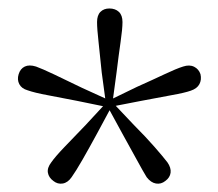

<svg xmlns="http://www.w3.org/2000/svg" viewBox="-20 -829 515 453"><path d="M230 -584 220 -658Q216 -699 212.5 -730Q209 -761 209 -777Q209 -793 217 -801Q225 -809 238 -809Q252 -809 260.5 -801Q269 -793 269 -777Q269 -761 264.5 -730Q260 -699 255 -658L245 -584ZM235 -576 162 -591Q122 -599 92 -604.5Q62 -610 45 -616Q31 -620 25.5 -630.5Q20 -641 24 -654Q28 -667 38.5 -672Q49 -677 65 -672Q79 -667 107.5 -653.5Q136 -640 173 -622L241 -591ZM244 -579 209 -514Q190 -479 174.5 -452Q159 -425 149 -411Q140 -398 128 -396Q116 -394 106 -402Q95 -410 93 -421.5Q91 -433 101 -446Q110 -459 132 -482Q154 -505 182 -534L232 -588ZM244 -589 296 -534Q324 -506 344.5 -482.5Q365 -459 375 -446Q384 -433 382.5 -421.5Q381 -410 370 -402Q360 -394 348 -396Q336 -398 326 -411Q318 -424 303 -451.5Q288 -479 268 -515L232 -581ZM235 -591 303 -624Q341 -641 368.5 -654Q396 -667 412 -672Q427 -677 438 -671.5Q449 -666 453 -654Q456 -641 450.5 -630.5Q445 -620 430 -615Q416 -610 385 -604.5Q354 -599 313 -591L241 -577Z"/></svg>

Font: Early Summer Mincho VF
Style: Regular
Weight: 250
Designer: GuiWonder
Version: Version 1.002